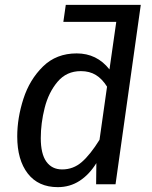

<svg xmlns="http://www.w3.org/2000/svg" viewBox="-20 -759 627 791"><path d="M456 0H376L377 -87Q348 -40 308 -14Q268 12 218 12Q138 12 94.5 -44Q51 -100 51 -197Q51 -273 76.5 -352Q102 -431 157 -485Q212 -539 296 -539Q379 -539 431 -473L459 -669H241L251 -739H560ZM421 -402Q401 -434 375 -450Q349 -466 313 -466Q254 -466 217 -422Q180 -378 164 -314.5Q148 -251 148 -190Q148 -125 171 -93Q194 -61 236 -61Q282 -61 317 -91.5Q352 -122 390 -183Z"/></svg>

Font: Fira Sans
Style: Italic
Weight: 400
Italic angle: -8°
Designer: bBox Type GmbH & Carrois Corporate GbR & Edenspiekermann AG
Foundry: bBox Type GmbH & Carrois Corporate GbR & Edenspiekermann AG
Version: Version 4.301